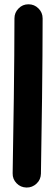

<svg xmlns="http://www.w3.org/2000/svg" viewBox="-20 -797 248 882"><path d="M110.8 -777.3C92.8 -777.3 77.6 -771 65.4 -758.3C52.7 -745.6 46.4 -730.5 46.4 -712.4C46.4 -510.3 41.5 -178.7 38.1 -1C37.6 17.1 43.9 32.2 56.2 44.9C68.4 57.6 83.5 64 101.6 64.5C119.6 64.9 134.8 58.6 147.9 46.4C161.1 34.2 167.5 19 168 1C171.4 -177.2 175.8 -508.8 175.8 -712.4C175.8 -730.5 169.4 -745.6 156.7 -758.3C144 -771 128.9 -777.3 110.8 -777.3Z"/></svg>

Font: Mikhak
Style: Bold
Weight: 700
Designer: Amin Abedi
Version: Version 3.2